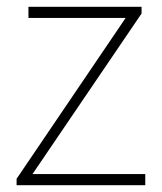

<svg xmlns="http://www.w3.org/2000/svg" viewBox="-20 -547 478 567"><path d="M29 -19 351 -494H64V-527H398V-507L76 -33H409V0H29Z"/></svg>

Font: Merged Yaku Han JP Thin
Style: Regular
Weight: 250
Designer: Ryoko NISHIZUKA 西塚涼子 (kana, bopomofo & ideographs); Paul D. Hunt (Latin, Greek & Cyrillic); Sandoll Communications 산돌커뮤니
Foundry: Adobe
Version: Version 2.004